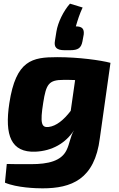

<svg xmlns="http://www.w3.org/2000/svg" viewBox="-20 -823 647 1048"><path d="M332 -549H363C405 -549 423 -560 430 -597L437 -635C440 -664 430 -679 394 -679C404 -714 415 -748 431 -782L362 -803C327 -764 296 -701 288 -651L280 -601C273 -564 290 -549 332 -549ZM292 -511C156 -511 67 -495 31 -260C4 -83 41 10 173 5C264 1 338 -41 384 -112C363 -77 361 -39 343 -3C314 56 243 73 150 73C73 73 49 73 17 72L7 174C72 202 178 205 212 205C369 205 497 157 525 -69L583 -480C530 -494 411 -511 292 -511ZM246 -130C206 -125 198 -150 216 -263C232 -364 246 -387 327 -387C348 -387 369 -387 390 -386L366 -218C328 -168 287 -135 246 -130Z"/></svg>

Font: Exo 2 Extra Bold
Style: Italic
Weight: 800
Italic angle: -8°
Designer: Natanael Gama
Version: Version 1.001;PS 001.001;hotconv 1.0.88;makeotf.lib2.5.64775